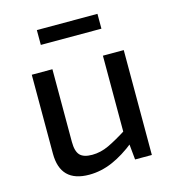

<svg xmlns="http://www.w3.org/2000/svg" viewBox="-104 -763 782 863"><g transform="rotate(-15 287.0 -331.5)"><path d="M168 -488V-150Q168 -106 185 -88Q202 -70 242 -70Q281 -70 319.5 -88Q358 -106 413 -141L424 -78Q368 -33 314.5 -10Q261 13 206 13Q72 13 72 -121V-488ZM500 -488V0H422L413 -93L403 -108V-488ZM428 -676V-607H146V-676Z"/></g></svg>

Font: Exo 2 Medium
Style: Regular
Weight: 500
Designer: Natanael Gama
Foundry: Natanael Gama
Version: Version 2.010